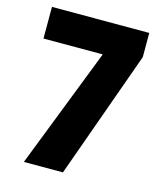

<svg xmlns="http://www.w3.org/2000/svg" viewBox="-108 -793 735 873"><g transform="rotate(15 259.5 -357.0)"><path d="M87 0H271L486 -600V-714H28V-565H307Z"/></g></svg>

Font: Noto Sans Sinhala UI Condensed Black
Style: Regular
Weight: 900
Width: 3
Designer: Jelle Bosma - Monotype Design Team
Foundry: Monotype Imaging Inc.
Version: Version 2.006